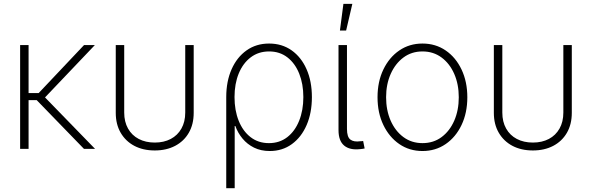

<svg xmlns="http://www.w3.org/2000/svg" viewBox="-20 -773 3074 997"><path d="M128.4 -539.1V0H84.5V-539.1ZM472.7 -539.1 200.2 -252.9H107.4V-289.6H180.7L416.5 -539.1ZM416 0 165.5 -258.3 198.7 -282.7 473.6 0Z M783.7 8.3Q723.1 8.3 677.7 -15.6Q632.3 -39.6 606.7 -83.5Q581.1 -127.4 581.1 -187V-539.1H625V-188.5Q625 -140.6 644.8 -105.5Q664.6 -70.3 700.4 -51.5Q736.3 -32.7 783.7 -32.7Q831.1 -32.7 866.7 -51.5Q902.3 -70.3 922.1 -105.5Q941.9 -140.6 941.9 -188.5V-539.1H985.8V-187Q985.8 -127.4 960.4 -83.5Q935.1 -39.6 889.4 -15.6Q843.8 8.3 783.7 8.3Z M1154.8 204.1V-268.6Q1154.8 -350.6 1182.6 -413.3Q1210.4 -476.1 1260.5 -511.5Q1310.5 -546.9 1377.4 -546.9Q1444.3 -546.9 1494.4 -511.5Q1544.4 -476.1 1572 -413.3Q1599.6 -350.6 1599.6 -268.6Q1599.6 -187 1572.3 -123.8Q1544.9 -60.5 1495.6 -24.7Q1446.3 11.2 1380.9 11.2Q1335 11.2 1299.3 -6.3Q1263.7 -23.9 1239.3 -53.5Q1214.8 -83 1202.1 -118.7H1198.7V204.1ZM1376.5 -29.8Q1431.6 -29.8 1471.7 -60.8Q1511.7 -91.8 1533.4 -146Q1555.2 -200.2 1555.2 -269Q1555.2 -336.9 1533.7 -390.6Q1512.2 -444.3 1472.4 -475.1Q1432.6 -505.9 1377.4 -505.9Q1322.3 -505.9 1282 -475.3Q1241.7 -444.8 1219.7 -391.4Q1197.8 -337.9 1197.8 -269Q1197.8 -199.7 1219.5 -145.8Q1241.2 -91.8 1281.2 -60.8Q1321.3 -29.8 1376.5 -29.8Z M1849.1 1.5Q1796.4 7.3 1767.1 -17.1Q1737.8 -41.5 1737.8 -97.2V-539.1H1781.7V-103.5Q1781.7 -61.5 1799.6 -48.1Q1817.4 -34.7 1851.6 -39.6Q1857.4 -40 1859.6 -40Q1861.8 -40 1865.7 -41L1873.5 -2Q1868.7 -1 1862.3 0Q1856 1 1849.1 1.5ZM1745.1 -614.3 1763.2 -752.9H1809.6L1777.3 -614.3Z M2173.8 11.2Q2106 11.2 2053.5 -24.9Q2001 -61 1970.7 -124Q1940.4 -187 1940.4 -268.1Q1940.4 -349.1 1970.7 -412.1Q2001 -475.1 2053.5 -511Q2106 -546.9 2173.8 -546.9Q2241.7 -546.9 2294.2 -511Q2346.7 -475.1 2376.7 -411.9Q2406.7 -348.6 2406.7 -268.1Q2406.7 -187 2376.7 -124Q2346.7 -61 2294.2 -24.9Q2241.7 11.2 2173.8 11.2ZM2173.8 -29.8Q2231 -29.8 2273.2 -61.3Q2315.4 -92.8 2338.9 -146.7Q2362.3 -200.7 2362.3 -268.1Q2362.3 -335 2338.9 -388.9Q2315.4 -442.9 2272.9 -474.4Q2230.5 -505.9 2173.8 -505.9Q2117.2 -505.9 2075 -474.4Q2032.7 -442.9 2008.8 -389.2Q1984.9 -335.4 1984.9 -268.1Q1984.9 -200.7 2008.5 -146.7Q2032.2 -92.8 2074.7 -61.3Q2117.2 -29.8 2173.8 -29.8Z M2747.1 8.3Q2686.5 8.3 2641.1 -15.6Q2595.7 -39.6 2570.1 -83.5Q2544.4 -127.4 2544.4 -187V-539.1H2588.4V-188.5Q2588.4 -140.6 2608.2 -105.5Q2627.9 -70.3 2663.8 -51.5Q2699.7 -32.7 2747.1 -32.7Q2794.4 -32.7 2830.1 -51.5Q2865.7 -70.3 2885.5 -105.5Q2905.3 -140.6 2905.3 -188.5V-539.1H2949.2V-187Q2949.2 -127.4 2923.8 -83.5Q2898.4 -39.6 2852.8 -15.6Q2807.1 8.3 2747.1 8.3Z"/></svg>

Font: Inter 18pt ExtraLight
Style: Regular
Weight: 250
Designer: Rasmus Andersson
Foundry: rsms
Version: Version 4.001;git-66647c0bb